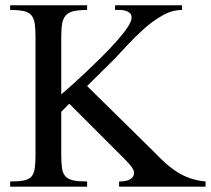

<svg xmlns="http://www.w3.org/2000/svg" viewBox="-20 -701 792 721"><path d="M427.2 0V-19.5Q436 -19.5 446 -20.8Q456.1 -22 464.4 -25.6Q472.7 -29.3 478 -35.9Q483.4 -42.5 483.4 -53.2Q483.4 -58.6 479 -66.4Q474.6 -74.2 468.3 -81.8Q461.9 -89.4 455.6 -95.7L445.3 -106.4L240.2 -311.5L210 -281.2V-120.1Q210 -88.9 212.9 -69.1Q215.8 -49.3 226.3 -38.3Q236.8 -27.3 256.1 -23.4Q275.4 -19.5 307.1 -19.5V0H18.1V-19.5Q50.8 -19.5 69.8 -23.4Q88.9 -27.3 98.4 -38.3Q107.9 -49.3 110.6 -69.1Q113.3 -88.9 113.3 -120.1V-561.5Q113.3 -591.8 110.6 -611.6Q107.9 -631.3 98.4 -643.1Q88.9 -654.8 69.8 -659.2Q50.8 -663.6 18.1 -663.6V-681.2H307.1V-663.6Q275.9 -663.6 256.8 -659.2Q237.8 -654.8 227.3 -643.3Q216.8 -631.8 213.4 -612.3Q210 -592.8 210 -561.5V-346.7L247.1 -378.9L300.8 -428.2L360.4 -485.8Q391.1 -516.1 416.5 -544.7Q441.9 -573.2 458 -596.9Q474.1 -620.6 474.1 -634.8Q474.1 -646.5 467.3 -652.3Q460.4 -658.2 450.9 -660.9Q441.4 -663.6 430.7 -663.6H412.1V-681.2H663.6V-663.6Q626.5 -663.6 590.3 -643.1Q554.2 -622.6 521.5 -593.5Q488.8 -564.5 460.9 -534.2L412.1 -481.9L307.1 -377.9L560.1 -128.9Q581.5 -106.4 602.5 -87.6Q623.5 -68.8 646 -54.7Q668.5 -40.5 694.3 -31.5Q720.2 -22.5 752 -19.5V0Z"/></svg>

Font: Simplified Naskh
Style: Regular
Weight: 400
Designer: SIL International
Foundry: Arabeyes
Version: 1.02_alpha